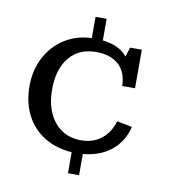

<svg xmlns="http://www.w3.org/2000/svg" viewBox="-74 -600 696 764"><g transform="rotate(10 274.0 -218.0)"><path d="M251 98.1V13.2Q187 8.8 139.4 -20.8Q91.8 -50.3 65.9 -100.6Q40 -150.9 40 -217.3Q40 -282.2 67.1 -333.5Q94.2 -384.8 141.8 -415.3Q189.5 -445.8 251 -447.8V-533.7H295.9V-446.3Q327.1 -442.9 352.1 -432.1Q377 -421.4 395.5 -398.9L407.7 -437H455.1V-281.2H403.3Q401.9 -337.9 368.9 -367.2Q335.9 -396.5 278.3 -396.5Q209.5 -396.5 170.2 -349.4Q130.9 -302.2 130.9 -220.2Q130.9 -137.7 171.1 -88.9Q211.4 -40 278.8 -40Q327.1 -40 360.6 -66.2Q394 -92.3 408.2 -139.6L469.7 -127.4Q454.1 -65.4 408.4 -29.3Q362.8 6.8 295.9 12.2V98.1Z"/></g></svg>

Font: Kameron
Style: Regular
Weight: 400
Designer: Vernon Adams
Foundry: Vernon Adams
Version: Version 1.100